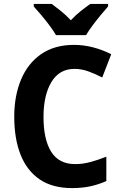

<svg xmlns="http://www.w3.org/2000/svg" viewBox="-20 -954 621 984"><path d="M362 -601Q284 -601 243.5 -533.5Q203 -466 203 -355Q203 -239 242.5 -176Q282 -113 365 -113Q404 -113 443 -123.5Q482 -134 525 -151V-26Q484 -8 442 1Q400 10 349 10Q249 10 183.5 -34.5Q118 -79 85.5 -161Q53 -243 53 -356Q53 -463 88 -546.5Q123 -630 191.5 -677Q260 -724 359 -724Q408 -724 456.5 -711.5Q505 -699 550 -676L504 -557Q469 -575 433.5 -588Q398 -601 362 -601ZM267 -774Q255 -795 234.5 -822.5Q214 -850 192 -876Q170 -902 153 -921V-934H245Q267 -918 293 -897Q319 -876 343 -850Q368 -877 394 -897.5Q420 -918 443 -934H534V-921Q518 -903 496 -876.5Q474 -850 454 -823Q434 -796 421 -774Z"/></svg>

Font: Noto Sans Arabic SemCond
Style: Bold
Weight: 700
Width: 4
Designer: Monotype Design Team, Nadine Chahine, Nizar Qandah and Khaled Hosny
Foundry: Monotype Imaging Inc.
Version: Version 2.012; ttfautohint (v1.8.4.7-5d5b)